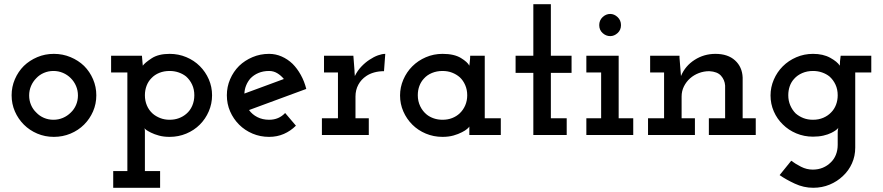

<svg xmlns="http://www.w3.org/2000/svg" viewBox="-20 -639 4180 909"><path d="M378 -49Q405 -76 420.5 -111.5Q436 -147 436 -188Q436 -228 420.5 -264Q405 -300 378 -327Q351 -353 314 -368.5Q277 -384 235 -384Q193 -384 156.5 -368.5Q120 -353 93 -327Q66 -300 50.5 -264Q35 -228 35 -188Q35 -147 50.5 -111.5Q66 -76 93 -49Q120 -22 156.5 -6.5Q193 9 235 9Q277 9 314 -6.5Q351 -22 378 -49ZM152 -106Q136 -121 127 -142Q118 -163 118 -187Q118 -211 127 -232Q136 -253 152 -269Q167 -285 188 -294Q209 -303 233 -303Q257 -303 278 -294Q299 -285 315 -269Q331 -253 340 -232Q349 -211 349 -187Q349 -163 340 -142Q331 -121 315 -106Q299 -90 278 -81Q257 -72 233 -72Q209 -72 188 -81Q167 -90 152 -106Z M516 250H738V171H666V-19Q666 -21 665.5 -25Q665 -29 664 -32Q667 -28 673 -23.5Q679 -19 695 -11Q711 -3 733 3Q755 9 783 9Q825 9 862 -6.5Q899 -22 926 -49Q953 -76 968.5 -112Q984 -148 984 -188Q984 -228 968.5 -263.5Q953 -299 926 -326Q899 -353 862 -368.5Q825 -384 783 -384Q730 -384 698 -363Q666 -342 656 -328Q655 -339 654 -350.5Q653 -362 652 -375H506V-296H583V171H516ZM783 -303Q806 -303 826 -296Q846 -289 861 -277Q879 -261 889.5 -238.5Q900 -216 900 -188Q900 -161 890 -138Q880 -115 862 -100Q847 -87 827 -79.5Q807 -72 783 -72Q759 -72 738.5 -80Q718 -88 703 -101Q685 -117 675.5 -139.5Q666 -162 666 -188Q666 -212 674 -233Q682 -254 697 -269Q712 -285 734 -294Q756 -303 783 -303Z M1254 -303Q1275 -303 1292.5 -292.5Q1310 -282 1324 -265Q1277 -248 1230.5 -230.5Q1184 -213 1137 -196Q1138 -217 1145.5 -235Q1153 -253 1165 -267Q1181 -284 1203.5 -293.5Q1226 -303 1254 -303ZM1381 -44 1330 -104Q1315 -88 1296 -80Q1277 -72 1254 -72Q1223 -72 1198.5 -84.5Q1174 -97 1159 -118Q1227 -143 1294.5 -168Q1362 -193 1430 -218Q1421 -254 1404 -284.5Q1387 -315 1365 -337Q1342 -359 1313.5 -371.5Q1285 -384 1254 -384Q1212 -384 1175.5 -368.5Q1139 -353 1112 -327Q1085 -300 1069.5 -264Q1054 -228 1054 -188Q1054 -147 1069.5 -111.5Q1085 -76 1112 -49Q1139 -22 1175.5 -6.5Q1212 9 1254 9Q1292 9 1324 -5Q1356 -19 1381 -44Z M1726 0V-79H1663V-182Q1663 -213 1676.5 -238Q1690 -263 1714 -279Q1730 -290 1751.5 -296Q1773 -302 1798 -302L1804 -384Q1789 -384 1769.5 -377Q1750 -370 1729 -356Q1709 -343 1690.5 -323.5Q1672 -304 1660 -279Q1658 -303 1658.5 -301Q1659 -299 1657 -323L1653 -375H1514V-296H1580V-79H1504V0Z M2351 0V-79H2275V-375H2206Q2206 -363 2204.5 -350.5Q2203 -338 2202 -328Q2194 -345 2162 -364.5Q2130 -384 2075 -384Q2033 -384 1996 -368Q1959 -352 1932 -325Q1905 -298 1889.5 -262Q1874 -226 1874 -187Q1874 -147 1889.5 -111.5Q1905 -76 1932 -49Q1959 -22 1996 -6.5Q2033 9 2075 9Q2104 9 2127 2.5Q2150 -4 2167 -13Q2183 -21 2192 -29Q2201 -37 2202 -40Q2202 -33 2202 -30Q2202 -27 2202 -20V0ZM2075 -303Q2100 -303 2120.5 -295Q2141 -287 2157 -273Q2173 -258 2182.5 -236Q2192 -214 2192 -188Q2192 -162 2182.5 -140Q2173 -118 2156 -102Q2141 -88 2120.5 -80Q2100 -72 2075 -72Q2053 -72 2034 -78.5Q2015 -85 2001 -96Q1981 -112 1969.5 -136Q1958 -160 1958 -188Q1958 -212 1965.5 -232Q1973 -252 1987 -267Q2002 -284 2025 -293.5Q2048 -303 2075 -303Z M2663 0V-79H2588V-294H2686V-375H2588V-619H2505V-375H2421V-294H2505V0Z M2978 0V-79H2909V-375H2756V-296H2826V-79H2756V0ZM2920 -520Q2920 -543 2904 -558Q2888 -573 2869 -573Q2849 -573 2833 -558Q2817 -543 2817 -520Q2817 -497 2833 -482.5Q2849 -468 2869 -468Q2888 -468 2904 -482.5Q2920 -497 2920 -520Z M3270 0V-79H3207V-182Q3207 -208 3218 -230Q3229 -252 3247 -268Q3265 -284 3288.5 -293Q3312 -302 3338 -302Q3376 -300 3393.5 -280.5Q3411 -261 3413 -234V-79H3336V0H3558V-79H3496V-272Q3494 -322 3460 -353Q3426 -384 3367 -384Q3313 -384 3268.5 -355.5Q3224 -327 3204 -279Q3202 -303 3200.5 -322.5Q3199 -342 3197 -366V-375H3058V-296H3124V-79H3048V0Z M3671 190Q3701 211 3743 230.5Q3785 250 3830 250Q3872 250 3908 235Q3944 220 3971 194Q3998 169 4013.5 134.5Q4029 100 4029 60V-296H4105V-375H3960Q3958 -361 3957 -350Q3956 -339 3956 -328Q3944 -347 3910.5 -365.5Q3877 -384 3829 -384Q3787 -384 3750 -368Q3713 -352 3686 -325Q3659 -298 3643.5 -262Q3628 -226 3628 -187Q3628 -147 3643.5 -111.5Q3659 -76 3686 -50Q3713 -23 3750 -7.5Q3787 8 3829 8Q3856 8 3878 3Q3900 -2 3916 -10Q3928 -16 3937 -22.5Q3946 -29 3949 -34Q3947 -28 3946.5 -21Q3946 -14 3946 -12V47Q3946 72 3937.5 93.5Q3929 115 3913 130Q3897 146 3875.5 155Q3854 164 3828 164Q3799 164 3772.5 150.5Q3746 137 3726 122ZM3829 -303Q3852 -303 3872 -296Q3892 -289 3907 -277Q3925 -261 3935.5 -238.5Q3946 -216 3946 -188Q3946 -164 3938 -143Q3930 -122 3915 -107Q3900 -91 3878 -81.5Q3856 -72 3829 -72Q3804 -72 3783.5 -80Q3763 -88 3747 -102Q3731 -118 3721.5 -140Q3712 -162 3712 -188Q3712 -211 3719 -231Q3726 -251 3740 -266Q3755 -283 3778 -293Q3801 -303 3829 -303Z"/></svg>

Font: Josefin Slab Thin
Style: Bold
Weight: 700
Version: Version 2.000